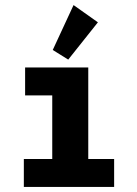

<svg xmlns="http://www.w3.org/2000/svg" viewBox="-20 -737 540 757"><path d="M74 0V-110H186V-361H79V-471H328V-110H430V0ZM249 -502 188 -540 270 -717 366 -649Z"/></svg>

Font: Inconsolata Black
Style: Regular
Weight: 900
Monospace: yes
Designer: Raph Levien, Cyreal, Brenton Simpson
Foundry: Raph Levien, Cyreal, Google
Version: Version 3.001; ttfautohint (v1.8.2.53-6de2)